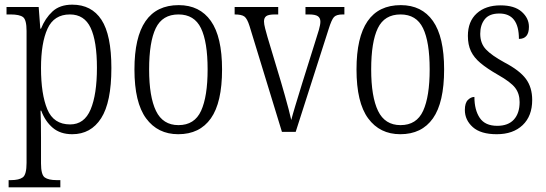

<svg xmlns="http://www.w3.org/2000/svg" viewBox="-20 -566 2342 824"><path d="M17 238V207H27Q62 207 78 195Q94 183 94 133V-433Q94 -481 79 -492.5Q64 -504 25 -504H8V-536H146L153 -443H156Q174 -488 205.5 -517Q237 -546 290 -546Q373 -546 415.5 -481Q458 -416 458 -274Q458 -127 414 -58.5Q370 10 290 10Q239 10 206.5 -17.5Q174 -45 157 -91H154Q155 -71 155.5 -41Q156 -11 156 25V135Q156 184 172 195.5Q188 207 223 207H239V238ZM281 -32Q342 -32 369 -96.5Q396 -161 396 -275Q396 -389 369 -446.5Q342 -504 280 -504Q212 -504 184 -443Q156 -382 156 -274Q156 -162 183 -97Q210 -32 281 -32Z M745 10Q657 10 607 -58Q557 -126 557 -268Q557 -544 747 -544Q837 -544 885 -476Q933 -408 933 -268Q933 -126 885 -58Q837 10 745 10ZM746 -29Q815 -29 843 -90.5Q871 -152 871 -268Q871 -386 842.5 -445Q814 -504 746 -504Q677 -504 648.5 -445Q620 -386 620 -268Q620 -151 649.5 -90Q679 -29 746 -29Z M1051 -454Q1041 -486 1029 -495Q1017 -504 987 -504V-536H1174V-504H1160Q1133 -504 1123 -497Q1113 -490 1113 -474Q1113 -463 1118 -443.5Q1123 -424 1128 -407L1186 -214Q1194 -187 1202.5 -156.5Q1211 -126 1218.5 -98Q1226 -70 1230 -51Q1235 -71 1247.5 -112.5Q1260 -154 1277 -209L1330 -378Q1342 -415 1348.5 -437.5Q1355 -460 1355 -473Q1355 -489 1344 -496.5Q1333 -504 1306 -504H1291V-536H1458V-504H1451Q1424 -504 1413.5 -493Q1403 -482 1390 -440L1249 0H1190Z M1698 10Q1610 10 1560 -58Q1510 -126 1510 -268Q1510 -544 1700 -544Q1790 -544 1838 -476Q1886 -408 1886 -268Q1886 -126 1838 -58Q1790 10 1698 10ZM1699 -29Q1768 -29 1796 -90.5Q1824 -152 1824 -268Q1824 -386 1795.5 -445Q1767 -504 1699 -504Q1630 -504 1601.5 -445Q1573 -386 1573 -268Q1573 -151 1602.5 -90Q1632 -29 1699 -29Z M2112 10Q2043 10 2009 -20.5Q1975 -51 1975 -94Q1975 -124 1988 -137Q2001 -150 2016 -150Q2016 -94 2039 -60Q2062 -26 2114 -26Q2161 -26 2185.5 -53Q2210 -80 2210 -128Q2210 -164 2191 -189Q2172 -214 2117 -245Q2070 -272 2042 -295.5Q2014 -319 2001 -346.5Q1988 -374 1988 -412Q1988 -474 2026 -508.5Q2064 -543 2128 -543Q2188 -543 2219 -515.5Q2250 -488 2250 -451Q2250 -399 2207 -399Q2207 -508 2123 -508Q2080 -508 2060.5 -483.5Q2041 -459 2041 -421Q2041 -380 2065.5 -354Q2090 -328 2145 -298Q2210 -264 2237 -227.5Q2264 -191 2264 -137Q2264 -68 2223 -29Q2182 10 2112 10Z"/></svg>

Font: Noto Serif Bengali Condensed Light
Style: Regular
Weight: 300
Width: 3
Designer: Juan Bruce, Universal Thirst, Indian Type Foundry and the Monotype Design Team.
Foundry: Monotype Imaging Inc.
Version: Version 2.003; ttfautohint (v1.8.4.7-5d5b)